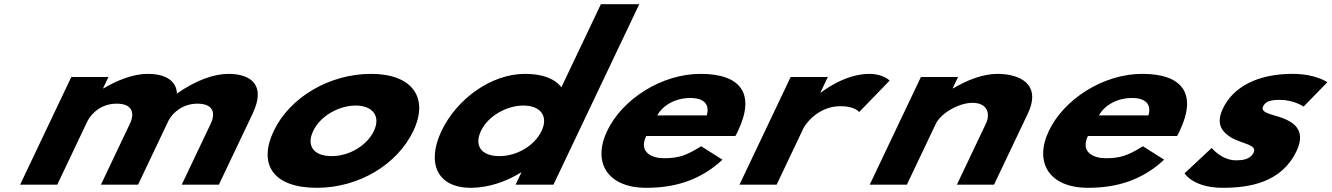

<svg xmlns="http://www.w3.org/2000/svg" viewBox="-20 -880 6346 915"><path d="M75.9 0H252.9L395.5 -300C415 -341 464.2 -386 535.6 -386C611.8 -386 623.1 -341 598.9 -290L461 0H638L783.5 -306C804.4 -345 853 -386 920.7 -386C997 -386 1008.2 -341 984 -290L846.1 0H1023.1L1183.8 -338C1251.8 -481 1168.2 -528 1069.3 -528C1001.6 -528 915.2 -499 823.3 -434C820.1 -503 757 -528 684.2 -528C616.4 -528 540.9 -499 473.5 -459H471.1L496.8 -513H319.8Z M1284.6 -256C1209.5 -98 1279.8 15 1490.2 15C1692 15 1874.7 -98 1949.8 -256C2025.9 -416 1943.1 -528 1748.3 -528C1549.9 -528 1360.7 -416 1284.6 -256ZM1472.6 -256C1506.4 -327 1594.3 -377 1675.3 -377C1755.2 -377 1795.6 -327 1761.8 -256C1728.5 -186 1644.3 -136 1560.8 -136C1473.6 -136 1439.3 -186 1472.6 -256Z M2084.1 -256C2012.8 -106 2060.2 15 2224.3 15C2309 15 2396.3 -16 2462.3 -58H2464.7L2437.1 0H2617.6L3026.5 -860H2843.6L2655.3 -464C2624 -505 2566 -528 2482.5 -528C2318.4 -528 2155.4 -406 2084.1 -256ZM2272.1 -256C2305.8 -327 2393.7 -377 2474.8 -377C2554.7 -377 2594.8 -327 2561 -256C2527.8 -186 2443.7 -136 2360.2 -136C2273.1 -136 2238.8 -186 2272.1 -256Z M3484.6 -232C3488.4 -238 3493.7 -249 3497 -256C3582.6 -436 3507.3 -528 3318.8 -528C3131.2 -528 2944.7 -406 2873.4 -256C2802.6 -107 2873.1 15 3060.6 15C3198.5 15 3318.7 -22 3422.9 -119L3321.7 -183C3247.8 -137 3212.3 -126 3143.4 -126C3088.9 -126 3021.9 -153 3059.5 -232ZM3112.1 -330C3138.1 -377 3196.3 -413 3270.1 -413C3333.1 -413 3364 -384 3348 -330Z M3504.1 0H3681.1L3809.5 -270C3815.7 -283 3874.7 -374 3986 -374C4054.7 -374 4074.4 -346 4074.4 -346L4219.7 -496C4219.7 -496 4188.9 -528 4122.9 -528C4002.4 -528 3892.3 -439 3892.3 -439H3889.9L3925 -513H3748Z M4124.8 0H4301.8L4439.7 -290C4463.9 -341 4550.2 -390 4614.3 -390C4683.3 -390 4702.3 -341 4678.1 -290L4540.2 0H4717.2L4877.9 -338C4945.9 -481 4837.2 -528 4733.1 -528C4665.4 -528 4589.9 -499 4522.5 -459H4520L4545.7 -513H4368.7Z M5589.6 -232C5593.4 -238 5598.7 -249 5602 -256C5687.6 -436 5612.3 -528 5423.8 -528C5236.2 -528 5049.7 -406 4978.4 -256C4907.6 -107 4978.1 15 5165.6 15C5303.5 15 5423.7 -22 5527.9 -119L5426.7 -183C5352.8 -137 5317.3 -126 5248.4 -126C5193.9 -126 5126.9 -153 5164.5 -232ZM5217.1 -330C5243.1 -377 5301.3 -413 5375.1 -413C5438.1 -413 5469 -384 5453 -330Z M6139.8 -528C5976.5 -528 5857.9 -468 5808 -363C5771.4 -286 5806.3 -250 5849.6 -223C5905.5 -193 5971.9 -190 5954.3 -153C5938.1 -119 5900.4 -116 5870.1 -116C5801.2 -116 5754.6 -175 5754.6 -175L5625.1 -54C5625.1 -54 5666.3 15 5806.6 15C5933.7 15 6086.9 -9 6158.7 -160C6208.6 -265 6138.7 -303 6073.1 -324C6026.5 -338 5986.7 -346 5999.6 -373C6011 -397 6033.7 -404 6080.9 -404C6146.2 -404 6192.5 -372 6192.5 -372L6305.6 -488C6305.6 -488 6251.6 -528 6139.8 -528Z"/></svg>

Font: Hussar
Style: BdSuprExtOblFive
Weight: 700
Foundry: Cannot Into Space Fonts
Version: Version 2.00